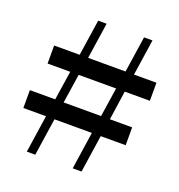

<svg xmlns="http://www.w3.org/2000/svg" viewBox="-131 -831 876 940"><g transform="rotate(20 307.5 -361.0)"><path d="M351 0H397L426 -195H556V-288H440L462 -440H593V-534H476L504 -722H460L432 -534H237L265 -722H221L193 -534H60V-440H178L155 -288H23V-195H141L112 0H156L185 -195H380ZM199 -288 222 -440H417L394 -288Z"/></g></svg>

Font: Noto Serif KR
Style: Bold
Weight: 700
Designer: Ryoko NISHIZUKA 西塚涼子 (kana & ideographs); Frank Grießhammer (Latin, Greek & Cyrillic); Wenlong ZHANG 张文龙 (bopomofo); San
Foundry: Adobe
Version: Version 2.001;hotconv 1.1.0;makeotfexe 2.6.0